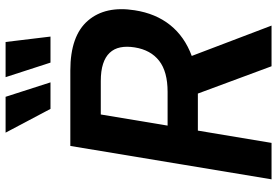

<svg xmlns="http://www.w3.org/2000/svg" viewBox="-174 -828 1001 694"><g transform="rotate(-90 327.0 -480.5)"><path d="M26.3 0 147 -727.3H419.7Q545.5 -727.3 600.1 -663.4Q654.1 -600.5 637.4 -494.7Q625.7 -418.7 584 -366.5Q542.3 -314.3 472.3 -288.4L582 0H435L336.3 -266.3H202.4L158 0ZM342.3 -375.7Q415.5 -375.7 454.7 -406.2Q494 -436.8 503.2 -494.7Q507.8 -523.8 503.2 -546.5Q498.6 -569.2 483.7 -585Q468.8 -600.9 443.5 -609Q418.3 -617.2 381.4 -617.2H260.7L220.5 -375.7ZM195 -961.3H324.6L376.8 -799H280.9ZM522.7 -961.3 542.3 -799H448.2L395.6 -961.3Z"/></g></svg>

Font: Inter P Semi Bold
Style: Italic
Weight: 600
Italic angle: 9.39999°
Designer: Rasmus Andersson
Foundry: rsms
Version: Version 3.018;git-588b23468